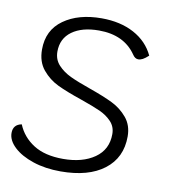

<svg xmlns="http://www.w3.org/2000/svg" viewBox="-73 -621 627 693"><g transform="rotate(10 240.5 -275.0)"><path d="M-4 -96Q-4 -127 27 -133Q45 -89 86.5 -62.5Q128 -36 195 -36Q266 -36 310.5 -67Q355 -98 355 -155Q355 -182 337.5 -200.5Q320 -219 294.5 -230.5Q269 -242 223 -258Q167 -277 133.5 -293Q100 -309 76 -338Q52 -367 52 -412Q52 -483 106 -521.5Q160 -560 245 -560Q314 -560 364 -533Q414 -506 437 -457Q425 -446 416.5 -441.5Q408 -437 400 -437Q388 -437 379 -451Q335 -515 243 -515Q181 -515 144.5 -488.5Q108 -462 108 -414Q108 -385 126.5 -365Q145 -345 172.5 -332Q200 -319 246 -303Q300 -284 332.5 -268Q365 -252 388 -224.5Q411 -197 411 -156Q411 -78 353.5 -34Q296 10 194 10Q138 10 93 -5Q48 -20 22 -44.5Q-4 -69 -4 -96Z"/></g></svg>

Font: Krub Light
Style: Italic
Weight: 300
Italic angle: -8°
Designer: Ekaluck Peanpanawate
Foundry: Cadson Demak Co.,Ltd.
Version: Version 1.000; ttfautohint (v1.6)